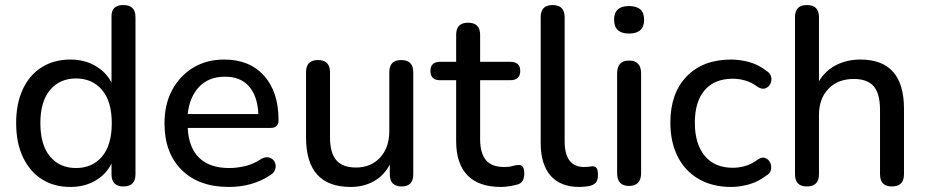

<svg xmlns="http://www.w3.org/2000/svg" viewBox="-20 -732 3673 761"><path d="M281 -66Q346 -66 384.5 -111.5Q423 -157 423 -244Q423 -330 384.5 -375.5Q346 -421 281 -421Q217 -421 178.5 -375.5Q140 -330 140 -244Q140 -157 178.5 -111.5Q217 -66 281 -66ZM259 9Q194 9 146 -21.5Q98 -52 71 -109Q44 -166 44 -244Q44 -322 70.5 -378.5Q97 -435 145.5 -465.5Q194 -496 259 -496Q314 -496 357 -471.5Q400 -447 422 -405V-664Q420 -712 469 -712Q517 -712 517 -664V-41Q517 7 469 7Q422 7 422 -41V-84Q401 -41 358 -16Q315 9 259 9Z M887 9Q768 9 700 -58.5Q632 -126 632 -243Q632 -319 662.5 -375.5Q693 -432 746 -464Q799 -496 869 -496Q969 -496 1026.5 -432Q1084 -368 1084 -256Q1084 -225 1053 -225H724Q728 -146 770 -106Q812 -66 888 -66Q920 -66 953 -74Q986 -82 1017 -103Q1035 -112 1049 -107Q1063 -102 1069 -89.5Q1075 -77 1071 -62Q1067 -47 1050 -37Q980 9 887 9ZM724 -280H1004Q1001 -350 967.5 -389Q934 -428 872 -428Q807 -428 769 -387.5Q731 -347 724 -280Z M1370 9Q1193 9 1193 -187V-446Q1193 -494 1240 -494Q1288 -494 1288 -446V-187Q1288 -126 1313 -97Q1338 -68 1391 -68Q1450 -68 1486.5 -107.5Q1523 -147 1523 -212V-446Q1523 -494 1570 -494Q1618 -494 1618 -446V-41Q1618 7 1572 7Q1525 7 1525 -41V-80Q1502 -36 1461.5 -13.5Q1421 9 1370 9Z M1966 9Q1877 9 1832.5 -37.5Q1788 -84 1788 -172V-414H1725Q1686 -414 1686 -451Q1686 -487 1725 -487H1788V-594Q1788 -642 1835 -642Q1883 -642 1883 -594V-487H2002Q2042 -487 2042 -451Q2042 -414 2002 -414H1883V-180Q1883 -126 1905.5 -98Q1928 -70 1980 -70Q1998 -70 2011.5 -74Q2025 -78 2035 -78Q2045 -79 2051.5 -71.5Q2058 -64 2058 -44Q2058 -30 2053 -18.5Q2048 -7 2035 -2Q2023 2 2002.5 5.5Q1982 9 1966 9Z M2277 9Q2201 9 2162 -36Q2123 -81 2123 -166V-664Q2123 -712 2170 -712Q2218 -712 2218 -664V-172Q2218 -70 2296 -70Q2304 -70 2312 -71Q2320 -72 2327 -73Q2339 -73 2344.5 -66Q2350 -59 2350 -38Q2350 -17 2341 -7.5Q2332 2 2312 6Q2305 7 2295 8Q2285 9 2277 9Z M2473 5Q2426 5 2426 -46V-441Q2426 -492 2473 -492Q2521 -492 2521 -441V-46Q2521 5 2473 5ZM2473 -599Q2414 -599 2414 -654Q2414 -708 2473 -708Q2533 -708 2533 -654Q2533 -599 2473 -599Z M2878 9Q2804 9 2749.5 -22.5Q2695 -54 2666 -111.5Q2637 -169 2637 -246Q2637 -362 2701.5 -429Q2766 -496 2878 -496Q2913 -496 2949.5 -486Q2986 -476 3018 -451Q3033 -442 3036.5 -427.5Q3040 -413 3033.5 -400Q3027 -387 3014 -382Q3001 -377 2984 -387Q2959 -406 2933.5 -413Q2908 -420 2885 -420Q2812 -420 2773 -374.5Q2734 -329 2734 -246Q2734 -162 2773 -114.5Q2812 -67 2885 -67Q2908 -67 2933.5 -74Q2959 -81 2984 -100Q3001 -111 3014 -105.5Q3027 -100 3033 -86.5Q3039 -73 3035.5 -58.5Q3032 -44 3017 -36Q2986 -12 2949.5 -1.5Q2913 9 2878 9Z M3178 7Q3131 7 3131 -41V-664Q3131 -712 3178 -712Q3226 -712 3226 -664V-410Q3251 -452 3294 -474Q3337 -496 3390 -496Q3563 -496 3563 -301V-41Q3563 7 3515 7Q3468 7 3468 -41V-296Q3468 -361 3443 -390Q3418 -419 3364 -419Q3301 -419 3263.5 -380Q3226 -341 3226 -276V-41Q3226 7 3178 7Z"/></svg>

Font: Chiron GoRound TC
Style: Regular
Weight: 400
Designer: Ryoko NISHIZUKA 西塚涼子 (kana, bopomofo & ideographs); Paul D. Hunt (Latin, Greek & Cyrillic); Sandoll Communications 산돌커뮤니
Foundry: Adobe
Version: Version 1.000;hotconv 1.1.1;makeotfexe 2.6.0